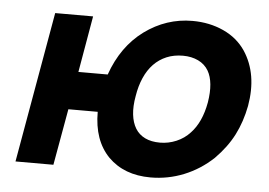

<svg xmlns="http://www.w3.org/2000/svg" viewBox="-46 -638 1000 714"><g transform="rotate(5 454.0 -281.0)"><path d="M878 -281Q866.5 -221 841.5 -172Q816.5 -123 772 -78Q723.5 -32.5 664 -8.5Q604.5 15.5 539.5 15.5Q441 15.5 381.5 -44Q323 -104 323 -210.5H213.5L176 0H34.5L133.5 -562.5H275L238.5 -352H348Q385.5 -459 466 -518.5Q547.5 -578 645 -578Q708.5 -578 761 -554Q813.5 -530 844 -484.5Q899 -401 878 -281ZM728 -281Q740.5 -357.5 716.5 -399Q703 -422 678 -434Q653 -446 621 -446Q587 -446 559.8 -434.5Q532.5 -423 512 -401.8Q491.5 -380.5 478 -349.8Q464.5 -319 458.5 -281Q451.5 -242.5 455 -212Q458.5 -181.5 471.5 -160.2Q484.5 -139 507.5 -127.8Q530.5 -116.5 563.5 -116.5Q595 -116.5 624.5 -129Q654 -141.5 675 -164.5Q714.5 -206 728 -281Z"/></g></svg>

Font: Russisch Sans ExtraBold
Style: Italic
Weight: 800
Width: 4
Italic angle: -10°
Designer: Michael Sharanda (font) & Cristiano Sobral (main changes)
Foundry: Michael Sharanda
Version: Version 2.00;September 8, 2020;FontCreator 13.0.0.2681 64-bi